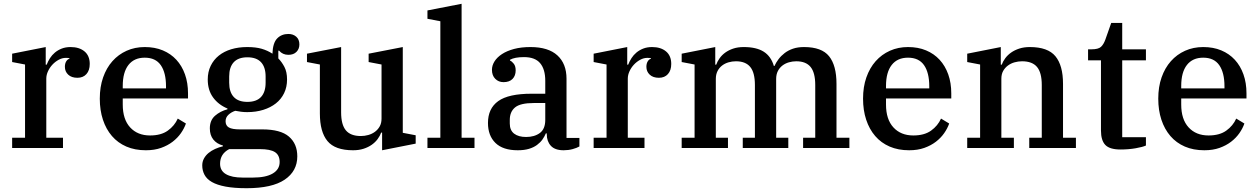

<svg xmlns="http://www.w3.org/2000/svg" viewBox="-20 -780 6630 1012"><path d="M44 -54H112V-440L44 -453V-497L221 -532V-439H226Q233 -457 243.5 -473.5Q254 -490 269.5 -503Q285 -516 305.5 -524Q326 -532 352 -532Q398 -532 425.5 -509Q453 -486 453 -443Q453 -409 435.5 -389.5Q418 -370 388 -370Q357 -370 339.5 -386.5Q322 -403 322 -428Q322 -445 329 -456.5Q336 -468 346 -470V-473Q343 -474 339 -474.5Q335 -475 327 -475Q308 -475 289.5 -465Q271 -455 256.5 -439.5Q242 -424 233 -404.5Q224 -385 224 -366V-54H312V0H44Z M749 12Q691 12 646 -7.5Q601 -27 570 -63Q539 -99 522.5 -149Q506 -199 506 -260Q506 -322 523.5 -372Q541 -422 572.5 -457.5Q604 -493 647.5 -512.5Q691 -532 743 -532Q796 -532 838 -514.5Q880 -497 909.5 -465Q939 -433 955 -388Q971 -343 971 -288V-261H627V-229Q627 -151 666 -108.5Q705 -66 771 -66Q829 -66 864.5 -91.5Q900 -117 917 -155L960 -129Q951 -103 933.5 -78Q916 -53 890 -33Q864 -13 829 -0.5Q794 12 749 12ZM627 -314H855V-325Q855 -397 827.5 -436.5Q800 -476 743 -476Q687 -476 657 -437.5Q627 -399 627 -327Z M1280 212Q1214 212 1169 203.5Q1124 195 1097 179.5Q1070 164 1058 141.5Q1046 119 1046 92Q1046 72 1055 55.5Q1064 39 1079 26.5Q1094 14 1114 5Q1134 -4 1155 -9V-13Q1122 -22 1104 -45Q1086 -68 1086 -103Q1086 -146 1113.5 -170Q1141 -194 1179 -204V-208Q1131 -228 1103 -266.5Q1075 -305 1075 -361Q1075 -401 1090.5 -433Q1106 -465 1133.5 -487Q1161 -509 1199 -520.5Q1237 -532 1283 -532Q1328 -532 1359 -523Q1390 -514 1416 -497Q1418 -554 1441 -577.5Q1464 -601 1500 -601Q1525 -601 1541.5 -586.5Q1558 -572 1558 -546Q1558 -522 1542.5 -506.5Q1527 -491 1500 -491Q1470 -491 1451 -513H1447V-472Q1465 -454 1479 -427.5Q1493 -401 1493 -361Q1493 -321 1477.5 -289Q1462 -257 1434 -235Q1406 -213 1367.5 -201Q1329 -189 1283 -189Q1266 -189 1250.5 -191Q1235 -193 1220 -196Q1199 -189 1184 -175Q1169 -161 1169 -141Q1169 -118 1186.5 -108Q1204 -98 1245 -98H1362Q1459 -98 1503 -60Q1547 -22 1547 44Q1547 122 1480.5 167Q1414 212 1280 212ZM1284 -243Q1332 -243 1356 -269Q1380 -295 1380 -344V-377Q1380 -426 1356 -452Q1332 -478 1284 -478Q1236 -478 1212 -452Q1188 -426 1188 -377V-344Q1188 -295 1212 -269Q1236 -243 1284 -243ZM1140 83Q1140 120 1171 138Q1202 156 1259 156H1313Q1381 156 1417.5 134.5Q1454 113 1454 74Q1454 38 1429.5 22Q1405 6 1350 6H1188Q1140 31 1140 83Z M1841 12Q1746 12 1706 -36.5Q1666 -85 1666 -182V-440L1598 -453V-497L1778 -532V-188Q1778 -123 1803 -93Q1828 -63 1882 -63Q1902 -63 1921.5 -68.5Q1941 -74 1956.5 -85.5Q1972 -97 1981.5 -114Q1991 -131 1991 -155V-440L1923 -453V-497L2103 -532V-80L2171 -67V-23L1994 12V-81H1989Q1983 -64 1970.5 -47Q1958 -30 1939.5 -17Q1921 -4 1896.5 4Q1872 12 1841 12Z M2233 -54H2301V-668L2233 -681V-725L2413 -760V-54H2481V0H2233Z M2709 12Q2631 12 2591.5 -26.5Q2552 -65 2552 -132Q2552 -208 2606 -247Q2660 -286 2782 -286H2854V-354Q2854 -415 2827 -447Q2800 -479 2742 -479Q2693 -479 2668 -465V-461Q2679 -456 2688.5 -443.5Q2698 -431 2698 -409Q2698 -381 2681.5 -364Q2665 -347 2634 -347Q2608 -347 2590.5 -364.5Q2573 -382 2573 -412Q2573 -435 2586.5 -456.5Q2600 -478 2626 -495Q2652 -512 2689.5 -522Q2727 -532 2776 -532Q2870 -532 2918 -488Q2966 -444 2966 -365V-53H3034V-8Q3020 0 2998 6Q2976 12 2951 12Q2905 12 2883.5 -11.5Q2862 -35 2862 -72V-77H2857Q2850 -60 2839 -44.5Q2828 -29 2810.5 -16Q2793 -3 2768 4.5Q2743 12 2709 12ZM2753 -58Q2797 -58 2825.5 -79Q2854 -100 2854 -148V-237H2794Q2723 -237 2695 -214Q2667 -191 2667 -148V-129Q2667 -93 2690 -75.5Q2713 -58 2753 -58Z M3109 -54H3177V-440L3109 -453V-497L3286 -532V-439H3291Q3298 -457 3308.5 -473.5Q3319 -490 3334.5 -503Q3350 -516 3370.5 -524Q3391 -532 3417 -532Q3463 -532 3490.5 -509Q3518 -486 3518 -443Q3518 -409 3500.5 -389.5Q3483 -370 3453 -370Q3422 -370 3404.5 -386.5Q3387 -403 3387 -428Q3387 -445 3394 -456.5Q3401 -468 3411 -470V-473Q3408 -474 3404 -474.5Q3400 -475 3392 -475Q3373 -475 3354.5 -465Q3336 -455 3321.5 -439.5Q3307 -424 3298 -404.5Q3289 -385 3289 -366V-54H3377V0H3109Z M3573 -54H3641V-440L3573 -453V-497L3750 -532V-439H3755Q3761 -456 3773 -473Q3785 -490 3803 -503Q3821 -516 3845 -524Q3869 -532 3900 -532Q3967 -532 4005.5 -507.5Q4044 -483 4059 -432H4062Q4070 -450 4083.5 -468Q4097 -486 4116 -500.5Q4135 -515 4160 -523.5Q4185 -532 4218 -532Q4311 -532 4350 -483.5Q4389 -435 4389 -338V-54H4457V0H4213V-54H4277V-332Q4277 -397 4252.5 -427Q4228 -457 4177 -457Q4157 -457 4138 -451.5Q4119 -446 4104 -434.5Q4089 -423 4080 -405.5Q4071 -388 4071 -364V-54H4135V0H3895V-54H3959V-332Q3959 -397 3934.5 -427Q3910 -457 3859 -457Q3839 -457 3820 -451.5Q3801 -446 3786 -434.5Q3771 -423 3762 -405.5Q3753 -388 3753 -364V-54H3817V0H3573Z M4772 12Q4714 12 4669 -7.5Q4624 -27 4593 -63Q4562 -99 4545.5 -149Q4529 -199 4529 -260Q4529 -322 4546.5 -372Q4564 -422 4595.5 -457.5Q4627 -493 4670.5 -512.5Q4714 -532 4766 -532Q4819 -532 4861 -514.5Q4903 -497 4932.5 -465Q4962 -433 4978 -388Q4994 -343 4994 -288V-261H4650V-229Q4650 -151 4689 -108.5Q4728 -66 4794 -66Q4852 -66 4887.5 -91.5Q4923 -117 4940 -155L4983 -129Q4974 -103 4956.5 -78Q4939 -53 4913 -33Q4887 -13 4852 -0.5Q4817 12 4772 12ZM4650 -314H4878V-325Q4878 -397 4850.5 -436.5Q4823 -476 4766 -476Q4710 -476 4680 -437.5Q4650 -399 4650 -327Z M5078 -54H5146V-440L5078 -453V-497L5255 -532V-439H5260Q5266 -456 5278.5 -473Q5291 -490 5309.5 -503Q5328 -516 5352.5 -524Q5377 -532 5408 -532Q5503 -532 5543 -483.5Q5583 -435 5583 -338V-54H5651V0H5405V-54H5471V-332Q5471 -397 5446 -427Q5421 -457 5367 -457Q5347 -457 5327.5 -451.5Q5308 -446 5292.5 -434.5Q5277 -423 5267.5 -406Q5258 -389 5258 -365V-54H5324V0H5078Z M5886 8Q5829 8 5806 -16Q5783 -40 5783 -92V-462H5715V-520H5732Q5769 -520 5783 -533Q5797 -546 5806 -571L5837 -659H5895V-520H6020V-462H5895V-57H6020V-13Q6003 -5 5965.5 1.5Q5928 8 5886 8Z M6328 12Q6270 12 6225 -7.5Q6180 -27 6149 -63Q6118 -99 6101.5 -149Q6085 -199 6085 -260Q6085 -322 6102.5 -372Q6120 -422 6151.5 -457.5Q6183 -493 6226.5 -512.5Q6270 -532 6322 -532Q6375 -532 6417 -514.5Q6459 -497 6488.5 -465Q6518 -433 6534 -388Q6550 -343 6550 -288V-261H6206V-229Q6206 -151 6245 -108.5Q6284 -66 6350 -66Q6408 -66 6443.5 -91.5Q6479 -117 6496 -155L6539 -129Q6530 -103 6512.5 -78Q6495 -53 6469 -33Q6443 -13 6408 -0.5Q6373 12 6328 12ZM6206 -314H6434V-325Q6434 -397 6406.5 -436.5Q6379 -476 6322 -476Q6266 -476 6236 -437.5Q6206 -399 6206 -327Z"/></svg>

Font: IBM Plex Serif Medm
Style: Regular
Weight: 500
Designer: Mike Abbink, Paul van der Laan, Pieter van Rosmalen
Foundry: Bold Monday
Version: Version 3.001